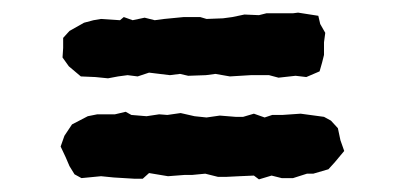

<svg xmlns="http://www.w3.org/2000/svg" viewBox="-20 -402 640 304"><path d="M493 -315 490 -303 486 -289 465 -280 448 -282 421 -279 406 -283H389H377L344 -281L321 -285L306 -283L278 -282L265 -285L249 -283L216 -287L198 -281L182 -283L167 -281L151 -278L131 -280L108 -281L89 -297L79 -311L80 -326V-342L90 -353L113 -366L128 -370L140 -372L170 -370L176 -375L190 -370L209 -374L225 -370L240 -372L271 -375H297L307 -372L333 -373L348 -375L367 -379L390 -378L402 -381H415H444L452 -382L484 -377L487 -364L495 -350L493 -335ZM525 -163 510 -145 500 -134 476 -127H466L444 -120H426L410 -124L390 -118L382 -124L359 -123L339 -122H325L305 -127L284 -125H272L246 -123L216 -128L206 -119H193L160 -121L140 -123L109 -120L98 -126L90 -139L84 -153L76 -170L82 -187L94 -205L119 -218L134 -221H162L179 -225L188 -220L212 -218L232 -221L245 -220L266 -223L288 -218L307 -216L328 -219L353 -217H365L382 -222L399 -216L411 -220H427L456 -222L493 -217L504 -211L515 -199L519 -180Z"/></svg>

Font: Winky Rough SemiBold
Style: Regular
Weight: 600
Designer: Simon Atzbach
Foundry: typofactur
Version: Version 1.206; ttfautohint (v1.8.4.7-5d5b)